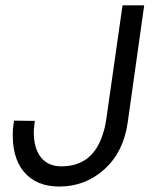

<svg xmlns="http://www.w3.org/2000/svg" viewBox="-20 -680 570 710"><path d="M452.1 -226.1Q436.5 -117.7 366 -54Q295.4 9.8 199.2 9.8Q113.3 9.8 67.6 -45.7Q22 -101.1 27.8 -202.1Q29.3 -217.3 32.2 -233.9L108.9 -232.9Q106.9 -219.2 105 -195.8Q104 -133.3 130.6 -99.1Q157.2 -64.9 207 -64.9Q325.2 -64.9 361.8 -189Q369.1 -210 374 -246.1L433.1 -660.2H513.2Z"/></svg>

Font: Human Sans
Style: Italic
Weight: 400
Italic angle: -8°
Designer: Tim Radville
Foundry: Continuum
Version: Version 1.000;FEAKit 1.0